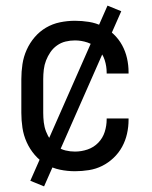

<svg xmlns="http://www.w3.org/2000/svg" viewBox="-20 -602 540 684"><path d="M247 8Q220 8 193.5 2.5Q167 -3 144 -16.5Q121 -30 103.5 -50.5Q86 -71 75 -95.5Q64 -120 60 -146.5Q56 -173 56 -200V-320Q56 -347 60 -373.5Q64 -400 75 -424.5Q86 -449 103.5 -469.5Q121 -490 144 -503.5Q167 -517 193.5 -522.5Q220 -528 247 -528Q272 -528 297 -524Q322 -520 344 -509Q366 -498 384.5 -480.5Q403 -463 415 -441Q427 -419 432.5 -394.5Q438 -370 438 -345V-340H360V-343Q360 -366 353 -388Q346 -410 330 -426.5Q314 -443 292 -450.5Q270 -458 247 -458Q230 -458 213.5 -454Q197 -450 183 -440Q169 -430 159.5 -416Q150 -402 144 -386.5Q138 -371 136 -354Q134 -337 134 -320V-200Q134 -183 136 -166Q138 -149 144 -133.5Q150 -118 159.5 -104Q169 -90 183 -80Q197 -70 213.5 -66Q230 -62 247 -62Q270 -62 292 -69.5Q314 -77 330 -93.5Q346 -110 353 -132Q360 -154 360 -177V-180H438V-175Q438 -150 432.5 -125.5Q427 -101 415 -79Q403 -57 384.5 -39.5Q366 -22 344 -11Q322 0 297 4Q272 8 247 8ZM137 62 88 42 363 -582 412 -562Z"/></svg>

Font: Iosevka Fixed
Style: Regular
Weight: 400
Monospace: yes
Designer: Belleve Invis
Foundry: Belleve Invis
Version: Version 33.2.4